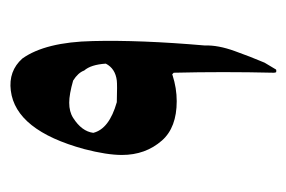

<svg xmlns="http://www.w3.org/2000/svg" viewBox="-114 -490 569 382"><g transform="rotate(-90 171.0 -299.5)"><path d="M236.8 -58.1 223.1 -35.2Q220.2 -34.2 217.8 -35.2Q216.8 -37.1 216.8 -40Q219.2 -141.1 216.8 -238.8Q212.9 -243.2 211.9 -241.2Q186 -232.9 160.2 -232.9Q107.9 -232.9 82 -262.2Q53.2 -294.9 53.2 -341.8Q53.2 -372.1 64.9 -417Q102.1 -553.2 181.2 -563Q220.2 -567.9 245.1 -540Q277.8 -494.1 279.8 -399.9Q282.2 -306.2 271 -176.8Q272 -150.9 259.8 -117.2Q249 -86.9 236.8 -58.1ZM221.2 -417Q216.8 -429.2 201.2 -439Q173.8 -446.8 157.2 -446.8Q139.2 -446.8 127 -439Q100.1 -421.9 97.2 -398.9Q105 -367.2 158.2 -352.1Q192.9 -351.1 201.2 -352.1Q225.1 -355 234.9 -374Q232.9 -403.8 221.2 -417Z"/></g></svg>

Font: Jameel Khushkhati
Style: Regular
Weight: 400
Version: Version 3.5